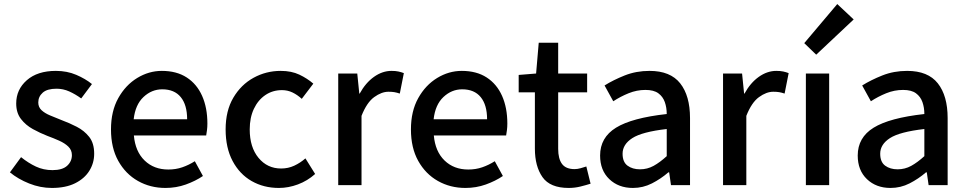

<svg xmlns="http://www.w3.org/2000/svg" viewBox="-20 -914 4775 948"><path d="M236 14Q179 14 124 -8Q69 -30 29 -63L84 -138Q120 -109 157.5 -91.5Q195 -74 239 -74Q288 -74 311.5 -95.5Q335 -117 335 -148Q335 -173 317.5 -190Q300 -207 272 -219.5Q244 -232 214 -243Q178 -257 142.5 -276.5Q107 -296 83.5 -326.5Q60 -357 60 -403Q60 -472 112.5 -518Q165 -564 256 -564Q311 -564 356.5 -544.5Q402 -525 434 -499L381 -428Q352 -449 322 -462.5Q292 -476 259 -476Q213 -476 191 -456.5Q169 -437 169 -408Q169 -385 185 -370Q201 -355 227.5 -344Q254 -333 284 -321Q322 -307 359 -288Q396 -269 420.5 -238Q445 -207 445 -155Q445 -109 421 -70.5Q397 -32 350.5 -9Q304 14 236 14Z M797 14Q722 14 661 -20.5Q600 -55 564 -119.5Q528 -184 528 -275Q528 -365 564 -429.5Q600 -494 657.5 -529Q715 -564 779 -564Q852 -564 902 -531.5Q952 -499 978 -440.5Q1004 -382 1004 -304Q1004 -287 1002 -271.5Q1000 -256 998 -245H641Q648 -166 694 -121.5Q740 -77 811 -77Q848 -77 880 -88Q912 -99 942 -118L982 -45Q945 -20 897.5 -3Q850 14 797 14ZM640 -325H904Q904 -396 872.5 -434.5Q841 -473 781 -473Q729 -473 688.5 -435Q648 -397 640 -325Z M1357 14Q1282 14 1222.5 -20Q1163 -54 1128.5 -119Q1094 -184 1094 -275Q1094 -367 1132 -431.5Q1170 -496 1232 -530Q1294 -564 1366 -564Q1419 -564 1458 -545.5Q1497 -527 1527 -501L1470 -426Q1448 -446 1424 -457.5Q1400 -469 1372 -469Q1326 -469 1290 -444.5Q1254 -420 1233.5 -376.5Q1213 -333 1213 -275Q1213 -187 1256.5 -134.5Q1300 -82 1368 -82Q1403 -82 1433 -96Q1463 -110 1488 -132L1536 -55Q1498 -21 1451 -3.5Q1404 14 1357 14Z M1650 0V-551H1744L1754 -452H1756Q1785 -505 1826.5 -534.5Q1868 -564 1913 -564Q1933 -564 1947 -561Q1961 -558 1974 -553L1954 -452Q1939 -457 1927 -459Q1915 -461 1898 -461Q1864 -461 1827.5 -434.5Q1791 -408 1765 -342V0Z M2278 14Q2203 14 2142 -20.5Q2081 -55 2045 -119.5Q2009 -184 2009 -275Q2009 -365 2045 -429.5Q2081 -494 2138.5 -529Q2196 -564 2260 -564Q2333 -564 2383 -531.5Q2433 -499 2459 -440.5Q2485 -382 2485 -304Q2485 -287 2483 -271.5Q2481 -256 2479 -245H2122Q2129 -166 2175 -121.5Q2221 -77 2292 -77Q2329 -77 2361 -88Q2393 -99 2423 -118L2463 -45Q2426 -20 2378.5 -3Q2331 14 2278 14ZM2121 -325H2385Q2385 -396 2353.5 -434.5Q2322 -473 2262 -473Q2210 -473 2169.5 -435Q2129 -397 2121 -325Z M2788 14Q2696 14 2658.5 -39.5Q2621 -93 2621 -180V-458H2541V-544L2627 -551L2640 -703H2736V-551H2879V-458H2736V-179Q2736 -130 2755 -104.5Q2774 -79 2817 -79Q2831 -79 2847 -83.5Q2863 -88 2875 -92L2896 -7Q2874 0 2846 7Q2818 14 2788 14Z M3105 14Q3034 14 2988.5 -29.5Q2943 -73 2943 -146Q2943 -235 3021.5 -283.5Q3100 -332 3272 -351Q3272 -383 3262.5 -410Q3253 -437 3230.5 -453.5Q3208 -470 3167 -470Q3124 -470 3083.5 -453.5Q3043 -437 3008 -414L2965 -492Q3008 -519 3064.5 -541.5Q3121 -564 3187 -564Q3290 -564 3338.5 -502.5Q3387 -441 3387 -331V0H3293L3284 -63H3280Q3243 -31 3199 -8.5Q3155 14 3105 14ZM3140 -78Q3176 -78 3207 -95Q3238 -112 3272 -143V-277Q3150 -263 3102 -232Q3054 -201 3054 -155Q3054 -114 3078.5 -96Q3103 -78 3140 -78Z M3550 0V-551H3644L3654 -452H3656Q3685 -505 3726.5 -534.5Q3768 -564 3813 -564Q3833 -564 3847 -561Q3861 -558 3874 -553L3854 -452Q3839 -457 3827 -459Q3815 -461 3798 -461Q3764 -461 3727.5 -434.5Q3691 -408 3665 -342V0Z M3959 0V-551H4074V0ZM4010 -644 3951 -701 4114 -894 4195 -818Z M4377 14Q4306 14 4260.5 -29.5Q4215 -73 4215 -146Q4215 -235 4293.5 -283.5Q4372 -332 4544 -351Q4544 -383 4534.5 -410Q4525 -437 4502.5 -453.5Q4480 -470 4439 -470Q4396 -470 4355.5 -453.5Q4315 -437 4280 -414L4237 -492Q4280 -519 4336.5 -541.5Q4393 -564 4459 -564Q4562 -564 4610.5 -502.5Q4659 -441 4659 -331V0H4565L4556 -63H4552Q4515 -31 4471 -8.5Q4427 14 4377 14ZM4412 -78Q4448 -78 4479 -95Q4510 -112 4544 -143V-277Q4422 -263 4374 -232Q4326 -201 4326 -155Q4326 -114 4350.5 -96Q4375 -78 4412 -78Z"/></svg>

Font: Source Han Sans SC Medium
Style: Regular
Weight: 500
Designer: Ryoko NISHIZUKA 西塚涼子 (kana, bopomofo & ideographs); Paul D. Hunt (Latin, Greek & Cyrillic); Sandoll Communications 산돌커뮤니
Foundry: Adobe
Version: Version 2.004;hotconv 1.0.118;makeotfexe 2.5.65603